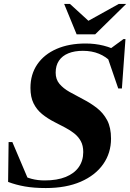

<svg xmlns="http://www.w3.org/2000/svg" viewBox="-20 -938 658 971"><path d="M543.5 -623Q516.5 -651.5 480.5 -666.2Q444.5 -681 399 -681Q357 -681 326 -668.5Q295 -656 278.2 -631.2Q261.5 -606.5 261.5 -570.5Q261.5 -536.5 280.8 -513.8Q300 -491 331.5 -473.2Q363 -455.5 400.5 -436Q438.5 -416.5 470.5 -391.5Q502.5 -366.5 522 -329.8Q541.5 -293 541.5 -237Q541.5 -164.5 502 -108Q462.5 -51.5 388.5 -19.2Q314.5 13 211.5 13Q152 13 106.2 5Q60.5 -3 21 -18L23.5 -219.5H42.5L130 -13.5L79 -57.5Q110 -41.5 140.2 -33.5Q170.5 -25.5 206 -25.5Q269 -25.5 312.5 -43.2Q356 -61 378.5 -93.2Q401 -125.5 401 -169Q401 -201.5 388.8 -224Q376.5 -246.5 355.8 -263Q335 -279.5 309.2 -293Q283.5 -306.5 257 -320Q220.5 -338.5 193 -361Q165.5 -383.5 149.8 -415.2Q134 -447 134 -493.5Q134 -562 168.5 -612.5Q203 -663 265.8 -690.5Q328.5 -718 413 -718Q460.5 -718 503.8 -707.2Q547 -696.5 593.5 -671L527.5 -684L604.5 -740.5H614.5L596.5 -490.5H578L517 -668.5ZM618 -918 461.5 -764.5H367.5L304.5 -918H334L444 -817.5H399.5L580.5 -918Z"/></svg>

Font: Newsreader 60pt
Style: Bold Italic
Weight: 700
Italic angle: -17°
Designer: Hugues Gentile
Foundry: Production Type
Version: Version 1.003